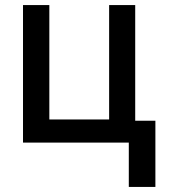

<svg xmlns="http://www.w3.org/2000/svg" viewBox="-20 -566 683 762"><path d="M516.6 -545.9Q516.6 -430.7 516.6 -86.9Q536.1 -86.9 596.7 -86.9Q596.7 -21.5 596.7 175.8Q570.3 175.8 491.2 175.8Q491.2 131.8 491.2 0Q386.7 0 71.3 0Q71.3 -136.7 71.3 -545.9Q97.7 -545.9 175.8 -545.9Q175.8 -431.6 175.8 -91.8Q234.4 -91.8 413.1 -91.8Q413.1 -205.1 413.1 -545.9Q438.5 -545.9 516.6 -545.9Z"/></svg>

Font: DeepSea
Style: Medium
Weight: 500
Designer: Stem
Version: Version 3.019;git-0a5106e0b